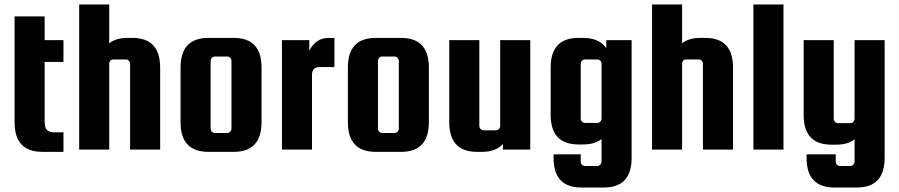

<svg xmlns="http://www.w3.org/2000/svg" viewBox="-20 -667 4010 856"><path d="M223 -77H263V10H169Q45 10 45 -122V-594H179V-488H263V-391H179V-125Q179 -97 190 -87Q201 -77 223 -77Z M467 0H333V-647H467V-474Q497 -498 549 -498H570Q694 -498 694 -366V0H560V-382Q560 -390 554.5 -396Q549 -402 541 -402H486Q469 -402 467 -384Z M1146 -366V-122Q1146 10 1022 10H909Q785 10 785 -122V-366Q785 -498 909 -498H1022Q1146 -498 1146 -366ZM1012 -94V-395Q1012 -403 1006.5 -409Q1001 -415 993 -415H938Q930 -415 924.5 -409Q919 -403 919 -395V-94Q919 -86 924.5 -80Q930 -74 938 -74H993Q1001 -74 1006.5 -80Q1012 -86 1012 -94Z M1445 -498H1471V-368H1405Q1371 -368 1371 -333V0H1237V-488H1359V-441Q1388 -498 1445 -498Z M1892 -366V-122Q1892 10 1768 10H1655Q1531 10 1531 -122V-366Q1531 -498 1655 -498H1768Q1892 -498 1892 -366ZM1758 -94V-395Q1758 -403 1752.5 -409Q1747 -415 1739 -415H1684Q1676 -415 1670.5 -409Q1665 -403 1665 -395V-94Q1665 -86 1670.5 -80Q1676 -74 1684 -74H1739Q1747 -74 1752.5 -80Q1758 -86 1758 -94Z M2210 -488H2344V0H2222V-25Q2191 10 2128 10H2107Q1983 10 1983 -122V-488H2117V-106Q2117 -98 2122.5 -92Q2128 -86 2136 -86H2191Q2199 -86 2204.5 -92Q2210 -98 2210 -106Z M2796 -488V37Q2796 169 2672 169H2572Q2448 169 2448 37V21H2569V53Q2569 61 2574.5 67Q2580 73 2588 73H2643Q2651 73 2656.5 67Q2662 61 2662 53V-47Q2631 -23 2580 -23H2559Q2435 -23 2435 -155V-366Q2435 -498 2559 -498H2580Q2652 -498 2683 -452V-488ZM2662 -139V-382Q2662 -390 2656.5 -396Q2651 -402 2643 -402H2588Q2580 -402 2574.5 -396Q2569 -390 2569 -382V-139Q2569 -131 2574.5 -125Q2580 -119 2588 -119H2643Q2651 -119 2656.5 -125Q2662 -131 2662 -139Z M3021 0H2887V-647H3021V-474Q3051 -498 3103 -498H3124Q3248 -498 3248 -366V0H3114V-382Q3114 -390 3108.5 -396Q3103 -402 3095 -402H3040Q3023 -402 3021 -384Z M3473 0H3339V-647H3473Z M3790 -488H3924V37Q3924 169 3800 169H3700Q3576 169 3576 37V21H3706V53Q3706 61 3711.5 67Q3717 73 3725 73H3771Q3779 73 3784.5 67Q3790 61 3790 53V-46Q3760 -22 3708 -22H3687Q3563 -22 3563 -154V-488H3697V-138Q3697 -130 3702.5 -124Q3708 -118 3716 -118H3771Q3779 -118 3784.5 -124Q3790 -130 3790 -138Z"/></svg>

Font: Squada One
Style: Regular
Weight: 400
Version: Version 1.001